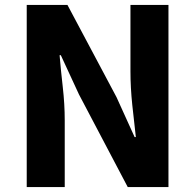

<svg xmlns="http://www.w3.org/2000/svg" viewBox="-20 -763 797 783"><path d="M89 0V-743H255L455 -367L529 -204H534Q527 -263 519.5 -334.5Q512 -406 512 -472V-743H667V0H501L302 -378L228 -538H223Q228 -478 236 -408Q244 -338 244 -272V0Z"/></svg>

Font: Noto Sans TC Thin ExtraBold
Style: Regular
Weight: 800
Version: Version 2.004-H2;hotconv 1.0.118;makeotfexe 2.5.65603